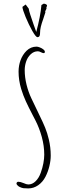

<svg xmlns="http://www.w3.org/2000/svg" viewBox="-20 -1028 382 1070"><path d="M182.1 -850.1Q177.7 -861.8 166.7 -893.1Q155.8 -924.3 148.9 -945.8Q141.1 -969.7 140.1 -980L123 -1002.9L105 -989.7Q105.5 -975.1 122.8 -933.1Q140.1 -891.1 159.9 -856Q179.7 -820.8 189 -820.8Q203.1 -820.8 203.1 -841.8Q203.1 -860.4 207.5 -878.9Q211.9 -897.5 221.2 -922.9Q228.5 -944.8 232.9 -959L231.9 -964.8L239.3 -980L238.3 -984.9Q242.2 -993.7 242.2 -996.1Q242.2 -1004.9 224.1 -1007.8L210.9 -1000Q205.6 -937 182.1 -850.1ZM127.9 -745.1Q105.5 -722.7 94.5 -692.4Q83.5 -662.1 83.5 -628.9Q83.5 -580.6 98.1 -532.2Q109.4 -495.6 124 -463.6Q138.7 -431.6 162.6 -385.7L176.3 -359.4Q199.2 -314.9 212.9 -264.9Q226.6 -214.8 226.6 -166Q226.6 -144.5 221.7 -118.2Q216.8 -91.8 207 -64.9Q196.8 -36.1 178.5 -18.1Q160.2 0 137.7 0Q127.9 0 110.8 -7.8Q92.8 -15.1 82.5 -15.1Q71.8 -15.1 71.8 -2.9Q78.6 8.8 90.3 14.2Q101.6 19.5 110.6 20.8Q119.6 22 137.7 22Q167.5 22 192.9 4.2Q218.3 -13.7 233.4 -43Q247.6 -70.8 255.1 -101.8Q262.7 -132.8 262.7 -161.1Q262.7 -207 252 -251.5Q243.7 -286.6 231.9 -315.7Q220.2 -344.7 199.7 -386.2L190.4 -405.8Q171.4 -444.3 155.3 -479Q138.2 -514.6 127.9 -556.2Q117.7 -597.7 117.7 -637.2Q117.7 -660.6 125 -683.1Q132.8 -708 150.6 -725.1Q168.5 -742.2 190.9 -742.2Q198.2 -742.2 207.5 -737.3Q217.3 -731.9 223.6 -731.9Q230 -731.9 230 -739.7Q230 -746.1 221.7 -752.7Q213.4 -759.3 202.1 -763.7Q190.9 -768.1 183.6 -768.1Q151.9 -768.1 127.9 -745.1Z"/></svg>

Font: Amatica SC
Style: Regular
Weight: 400
Version: Version 2.000